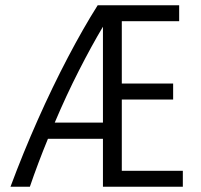

<svg xmlns="http://www.w3.org/2000/svg" viewBox="-20 -713 767 733"><path d="M20 0Q68 -129 124 -255Q180 -381 239 -493.5Q298 -606 353 -693H664V-632H445V-394H641V-333H445V-61H678V0H373V-183H163Q144 -137 126.5 -90.5Q109 -44 94 0ZM189 -245H373V-611Q330 -539 281.5 -444Q233 -349 189 -245Z"/></svg>

Font: Ubuntu Sans Condensed
Style: Regular
Weight: 400
Width: 3
Designer: Dalton Maag Ltd
Foundry: Dalton Maag Ltd
Version: Version 1.006; ttfautohint (v1.8.4.7-5d5b)